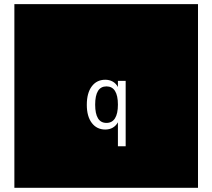

<svg xmlns="http://www.w3.org/2000/svg" viewBox="-20 -850 1017 919"><path d="M927.7 -830.1V48.8H48.8V-830.1ZM435.5 -349.1Q435.5 -392.6 449 -414.6Q462.4 -436.5 489.7 -436.5Q516.6 -436.5 530.5 -414.6Q544.4 -392.6 544.4 -349.1Q544.4 -306.2 530.5 -283.9Q516.6 -261.7 489.7 -261.7Q462.4 -261.7 449 -283.7Q435.5 -305.7 435.5 -349.1ZM544.4 -264.6V-149.9H581.5V-462.9H544.4V-433.6Q535.2 -450.7 519.5 -459.5Q503.9 -468.3 483.9 -468.3Q442.9 -468.3 419.2 -436.5Q395.5 -404.8 395.5 -348.1Q395.5 -293 419.4 -261.5Q443.4 -230 483.9 -230Q504.4 -230 519.8 -239Q535.2 -248 544.4 -264.6Z"/></svg>

Font: BabelStone Maritime
Style: Regular
Weight: 400
Designer: Andrew West
Foundry: BabelStone
Version: Version 0.001;February 23, 2018